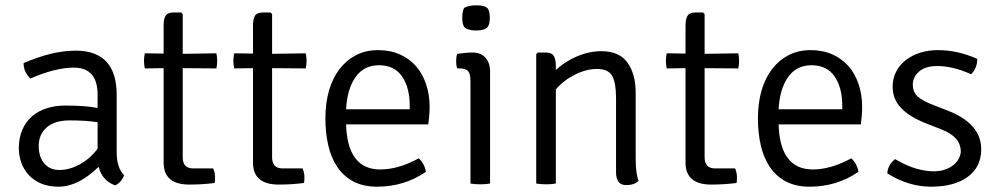

<svg xmlns="http://www.w3.org/2000/svg" viewBox="-20 -692 3763 724"><path d="M448 -31Q437 -3 414 7Q365 -11 352 -63Q275 12 201 12Q163 12 135 0Q107 -12 88.5 -32Q70 -52 60.5 -78Q51 -104 51 -133Q51 -173 64.5 -203.5Q78 -234 101.5 -254Q125 -274 157 -284Q189 -294 226 -294Q301 -294 348 -285V-335Q348 -437 258 -437Q189 -437 95 -396Q69 -419 69 -454Q177 -501 265 -501Q420 -501 420 -334V-128Q419 -92 426.5 -68.5Q434 -45 448 -31ZM348 -131V-231Q324 -235 298 -236.5Q272 -238 243 -238Q186 -238 156 -211.5Q126 -185 126 -142Q126 -100 147 -75.5Q168 -51 204 -51Q241 -51 279.5 -71.5Q318 -92 348 -131Z M796 -491Q799 -476 799 -462.5Q799 -449 796 -434L669 -435V-99Q669 -57 708 -57H784Q791 -40 791 -23Q791 -6 789 -2Q743 4 694 4Q597 4 597 -79V-435L526 -434Q523 -449 523 -462.5Q523 -476 526 -491L597 -490V-595Q597 -622 605 -633.5Q613 -645 636 -645H663L669 -639V-489Z M1133 -491Q1136 -476 1136 -462.5Q1136 -449 1133 -434L1006 -435V-99Q1006 -57 1045 -57H1121Q1128 -40 1128 -23Q1128 -6 1126 -2Q1080 4 1031 4Q934 4 934 -79V-435L863 -434Q860 -449 860 -462.5Q860 -476 863 -491L934 -490V-595Q934 -622 942 -633.5Q950 -645 973 -645H1000L1006 -639V-489Z M1595 -223H1285Q1290 -53 1414 -53Q1482 -53 1559 -95Q1581 -75 1586 -44Q1504 12 1402 12Q1350 12 1313 -7.5Q1276 -27 1252.5 -61.5Q1229 -96 1218 -143Q1207 -190 1207 -246Q1207 -303 1220.5 -350Q1234 -397 1260 -431Q1286 -465 1322.5 -484Q1359 -503 1406 -503Q1452 -503 1488.5 -486.5Q1525 -470 1549.5 -441.5Q1574 -413 1587 -373.5Q1600 -334 1600 -289Q1600 -271 1598.5 -254.5Q1597 -238 1595 -223ZM1285 -280H1525V-293Q1525 -362 1496 -404Q1467 -446 1409 -446Q1352 -446 1320.5 -401Q1289 -356 1285 -280Z M1828 -422V0Q1813 3 1791 3Q1769 3 1754 0V-386Q1754 -414 1745 -424Q1736 -434 1713 -434H1704Q1700 -445 1700 -461Q1700 -477 1704 -489Q1723 -491 1735 -492.5Q1747 -494 1754 -494H1762Q1793 -494 1810.5 -474.5Q1828 -455 1828 -422ZM1730 -662Q1746 -672 1776 -672Q1805 -672 1816 -663Q1827 -654 1827 -625Q1827 -596 1815 -586.5Q1803 -577 1776 -577Q1752 -577 1737.5 -584.5Q1723 -592 1723 -625Q1723 -648 1730 -662Z M2377 -343V-95Q2377 -38 2388 -10Q2372 6 2341 6Q2303 6 2303 -43V-320Q2303 -381 2288 -406.5Q2273 -432 2231 -432Q2191 -432 2148 -410.5Q2105 -389 2076 -355V0Q2061 3 2039 3Q2017 3 2002 0V-488L2008 -494H2036Q2060 -494 2068 -481.5Q2076 -469 2076 -442V-428Q2110 -460 2156 -479.5Q2202 -499 2248 -499Q2315 -499 2346 -456Q2377 -413 2377 -343Z M2764 -491Q2767 -476 2767 -462.5Q2767 -449 2764 -434L2637 -435V-99Q2637 -57 2676 -57H2752Q2759 -40 2759 -23Q2759 -6 2757 -2Q2711 4 2662 4Q2565 4 2565 -79V-435L2494 -434Q2491 -449 2491 -462.5Q2491 -476 2494 -491L2565 -490V-595Q2565 -622 2573 -633.5Q2581 -645 2604 -645H2631L2637 -639V-489Z M3226 -223H2916Q2921 -53 3045 -53Q3113 -53 3190 -95Q3212 -75 3217 -44Q3135 12 3033 12Q2981 12 2944 -7.5Q2907 -27 2883.5 -61.5Q2860 -96 2849 -143Q2838 -190 2838 -246Q2838 -303 2851.5 -350Q2865 -397 2891 -431Q2917 -465 2953.5 -484Q2990 -503 3037 -503Q3083 -503 3119.5 -486.5Q3156 -470 3180.5 -441.5Q3205 -413 3218 -373.5Q3231 -334 3231 -289Q3231 -271 3229.5 -254.5Q3228 -238 3226 -223ZM2916 -280H3156V-293Q3156 -362 3127 -404Q3098 -446 3040 -446Q2983 -446 2951.5 -401Q2920 -356 2916 -280Z M3326 -38Q3327 -69 3355 -92Q3400 -66 3435.5 -56Q3471 -46 3500 -46Q3525 -46 3543.5 -52.5Q3562 -59 3575 -69.5Q3588 -80 3595 -93Q3602 -106 3603 -119Q3603 -149 3584.5 -169.5Q3566 -190 3530 -204L3474 -226Q3410 -251 3378 -284.5Q3346 -318 3346 -365Q3346 -396 3359 -421.5Q3372 -447 3395 -465Q3418 -483 3449 -493Q3480 -503 3517 -503Q3591 -503 3665 -470Q3665 -435 3642 -412Q3604 -429 3572.5 -436Q3541 -443 3515 -443Q3469 -443 3445.5 -422Q3422 -401 3422 -374Q3422 -345 3440 -328.5Q3458 -312 3497 -297L3556 -274Q3680 -225 3680 -129Q3680 -62 3629 -25Q3578 12 3491 12Q3406 12 3326 -38Z"/></svg>

Font: Signika
Style: Light
Weight: 300
Designer: Anna Giedrys
Foundry: Anna Giedrys
Version: Version 1.001